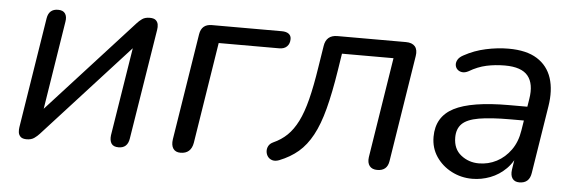

<svg xmlns="http://www.w3.org/2000/svg" viewBox="-40 -608 2191 729"><g transform="rotate(5 1056.0 -243.0)"><path d="M78.9 6.9Q63 6.9 55.7 -0.2Q48.4 -7.4 47.3 -17.5Q46.3 -27.6 47.8 -36.5L114.7 -457.3Q120.5 -493.3 155.5 -493.3Q174.9 -493.3 182.6 -481.6Q190.4 -470 187 -450.5L127.8 -77.1H99.9L456.9 -468.5Q464.7 -477.3 475.7 -485.3Q486.6 -493.3 505 -493.3Q520.4 -493.3 527.7 -487.1Q535 -480.8 536.8 -471Q538.5 -461.1 536.6 -450.3L469.2 -29.5Q463.4 6.9 429.4 6.9Q409.5 6.9 402 -4.7Q394.5 -16.4 396.9 -36.3L456.5 -409.7H484.4L127.4 -18.3Q119.6 -9.5 108.2 -1.3Q96.8 6.9 78.9 6.9Z M665.3 6.9Q646.3 6.9 637.6 -5.9Q628.9 -18.8 632.3 -41.7L696.7 -447.4Q703 -486.3 742 -486.3H1008.3Q1025.9 -486.3 1035.1 -479.3Q1044.4 -472.2 1044.4 -459.6Q1044.4 -441.6 1033.9 -431.2Q1023.5 -420.7 1004.5 -420.7H773.8L712.8 -35.3Q705.5 6.9 665.3 6.9Z M1415.3 6.9Q1395.5 6.9 1386 -5.2Q1376.6 -17.3 1379.5 -38.7L1440 -421.2H1243.6L1233.6 -357.1Q1220 -270 1203.9 -208.9Q1187.9 -147.8 1165.6 -106.7Q1143.4 -65.6 1113.2 -39.8Q1083 -14.1 1041.1 2.5Q1026.5 7.9 1015.5 4.8Q1004.6 1.7 998.2 -6.8Q991.9 -15.3 990.9 -26.3Q989.9 -37.2 995.1 -47.2Q1000.2 -57.1 1012.9 -63Q1043.2 -76.6 1065.3 -98Q1087.5 -119.4 1104.7 -153.5Q1121.8 -187.6 1134.7 -238.5Q1147.6 -289.4 1158.7 -361.9L1171.7 -444.1Q1178 -486.3 1220.7 -486.3H1481.6Q1505.4 -486.3 1516.4 -473.5Q1527.3 -460.6 1523.4 -436.8L1459 -30.4Q1453.2 6.9 1415.3 6.9Z M1777.2 8.9Q1734.9 8.9 1698.4 -10Q1662 -28.9 1639.7 -61.8Q1617.5 -94.8 1617.5 -137.3Q1617.5 -213.8 1683.2 -247.9Q1748.9 -282 1892.5 -282H1973L1964.7 -228.6H1903.8Q1826.8 -228.6 1782.2 -220.7Q1737.7 -212.9 1718.7 -193.9Q1699.7 -174.9 1699.7 -142.1Q1699.7 -98.1 1729.1 -74.9Q1758.4 -51.6 1797.2 -51.6Q1833.4 -51.6 1865 -68Q1896.5 -84.4 1918.8 -115.5Q1941 -146.6 1947.6 -190.1L1967.1 -311.7Q1976.7 -369.8 1952.1 -400.1Q1927.5 -430.4 1864.1 -430.4Q1827.3 -430.4 1794 -423.2Q1760.6 -415.9 1728.1 -396.6Q1714.9 -389.7 1703.9 -391.1Q1692.9 -392.5 1685.8 -399.5Q1678.7 -406.6 1677.7 -416.6Q1676.7 -426.6 1682.7 -436.9Q1688.8 -447.2 1703.9 -455Q1742.2 -476.2 1786.3 -485.7Q1830.5 -495.3 1872.6 -495.3Q1941 -495.3 1981.5 -469.7Q2022 -444.2 2037 -398.2Q2051.9 -352.1 2041.9 -290.3L2001.1 -33.3Q1995.3 6.9 1956.9 6.9Q1938.9 6.9 1930.5 -5Q1922 -16.9 1924.9 -38.7L1937.5 -119.8L1946.1 -110.4Q1932.7 -69.8 1906.1 -43.2Q1879.5 -16.7 1845.9 -3.9Q1812.3 8.9 1777.2 8.9Z"/></g></svg>

Font: Nunito Variable Extra Light
Style: Italic
Weight: 200
Italic angle: -9°
Designer: Vernon Adams
Foundry: Vernon Adams
Version: Version 3.602